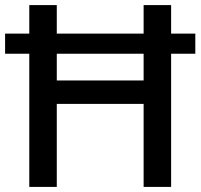

<svg xmlns="http://www.w3.org/2000/svg" viewBox="-20 -734 788 754"><path d="M95 0V-523H0V-602H95V-714H203V-602H544V-714H652V-602H747V-523H652V0H544V-326H203V0ZM203 -418H544V-523H203Z"/></svg>

Font: Noto Sans Sinhala Medium
Style: Regular
Weight: 500
Designer: Jelle Bosma - Monotype Design Team
Foundry: Monotype Imaging Inc.
Version: Version 2.006; ttfautohint (v1.8.4.7-5d5b)